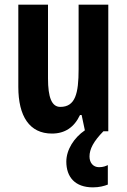

<svg xmlns="http://www.w3.org/2000/svg" viewBox="-20 -566 548 828"><path d="M366 109C366 77 383 44 426 0H447V-546H319V-268C319 -163 305 -105 240 -105C203 -105 187 -146 187 -228V-546H59V-191C59 -65 107 10 204 10C260 10 300 -17 325 -70H332L346 -4C299 28 266 80 266 131C266 197 303 242 381 242C408 242 430 236 445 230V146C436 150 426 155 407 155C382 155 366 136 366 109Z"/></svg>

Font: Noto Sans Tamil ExtraCondensed
Style: Bold
Weight: 700
Width: 2
Designer: Jelle Bosma - Monotype Design Team
Foundry: Monotype Imaging Inc.
Version: Version 2.004